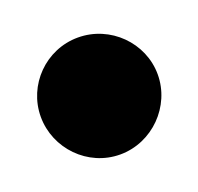

<svg xmlns="http://www.w3.org/2000/svg" viewBox="-56 -475 352 341"><g transform="rotate(-20 120.0 -304.5)"><path d="M120 -415C59 -415 10 -365 10 -305C10 -245 59 -194 120 -194C181 -194 231 -245 231 -305C231 -365 181 -415 120 -415Z"/></g></svg>

Font: Fira Sans Ultra
Style: Regular
Weight: 950
Designer: Carrois Corporate & Edenspiekermann AG
Foundry: Carrois Corporate GbR & Edenspiekermann AG
Version: Version 4.203;PS 004.203;hotconv 1.0.88;makeotf.lib2.5.64775